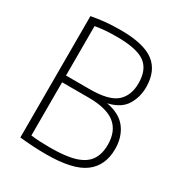

<svg xmlns="http://www.w3.org/2000/svg" viewBox="-176 -869 935 997"><g transform="rotate(30 291.0 -371.0)"><path d="M244.5 5.5Q204 5.5 165.8 3.2Q127.5 1 86 -3.5V-731Q124.5 -738.5 166.2 -742.8Q208 -747 260.5 -747Q398 -747 459.8 -700Q521.5 -653 521.5 -555Q521.5 -496 491.8 -447.8Q462 -399.5 387.5 -382.5Q468 -368 505.2 -318.5Q542.5 -269 542.5 -197Q542.5 -97.5 473.5 -46Q404.5 5.5 244.5 5.5ZM261 -707Q220 -707 189.2 -704.5Q158.5 -702 130.5 -697V-400.5H273Q387 -400.5 432 -440Q477 -479.5 477 -554Q477 -636 427.8 -671.5Q378.5 -707 261 -707ZM249 -35Q341.5 -35 396 -52.5Q450.5 -70 474.5 -106Q498.5 -142 498.5 -197Q498.5 -279 448 -319.5Q397.5 -360 289.5 -360H130.5V-41Q158.5 -37.5 188 -36.2Q217.5 -35 249 -35Z"/></g></svg>

Font: Encode Sans SmCnd XLt
Style: Regular
Weight: 200
Width: 4
Designer: Multiple Designers
Foundry: Impallari Type
Version: Version 3.002; ttfautohint (v1.8.3) -l 8 -r 50 -G 200 -x 14 